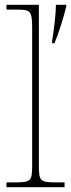

<svg xmlns="http://www.w3.org/2000/svg" viewBox="-20 -780 296 800"><path d="M7 0H249V-20H219C146 -20 142 -24 142 -94V-760H7V-740H47C107 -740 114 -736 114 -662V-94C114 -24 110 -20 37 -20H7ZM197 -608V-600H207C226 -645 246 -711 256 -753V-760H213C213 -723 205 -658 197 -608Z"/></svg>

Font: Noto Serif Gurmukhi Thin
Style: Regular
Weight: 100
Designer: Vaibhav Singh and the Monotype Design Team
Foundry: Monotype Imaging Inc.
Version: Version 2.004